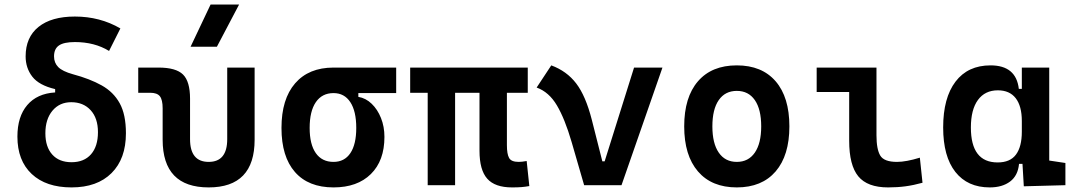

<svg xmlns="http://www.w3.org/2000/svg" viewBox="-20 -815 4728 845"><path d="M294.9 9.8Q182.6 9.8 119.6 -49.3Q56.6 -108.4 56.6 -213.9Q56.6 -301.8 99.9 -352.5Q143.1 -403.3 222.7 -408.2V-422.9Q151.9 -439.5 122.3 -477.5Q92.8 -515.6 92.8 -566.9Q92.8 -650.9 149.4 -696.5Q206.1 -742.2 309.6 -742.2Q419.9 -742.2 509.8 -689.9L460 -590.8Q396 -629.9 309.6 -629.9Q261.2 -629.9 239.5 -615Q217.8 -600.1 217.8 -566.9Q217.8 -538.6 236.3 -519.8Q254.9 -501 300.8 -488.3Q375.5 -468.3 427.5 -439.2Q479.5 -410.2 506.8 -360.6Q534.2 -311 534.2 -228.5Q534.2 -116.2 470.9 -53.2Q407.7 9.8 294.9 9.8ZM294.9 -101.1Q350.1 -101.1 380.6 -136Q411.1 -170.9 411.1 -233.4Q411.1 -294.9 378.9 -330.1Q346.7 -365.2 293.5 -365.2Q242.2 -365.2 210.9 -327.9Q179.7 -290.5 179.7 -228.5Q179.7 -168.5 210 -134.8Q240.2 -101.1 294.9 -101.1Z M898.4 9.8Q695.8 9.8 695.8 -200.2V-338.4Q695.8 -376 683.6 -391.4Q671.4 -406.7 641.1 -406.7H588.4V-517.6H677.7Q754.4 -517.6 785.4 -487.1Q816.4 -456.5 816.4 -380.9V-202.6Q816.4 -102.5 898.4 -102.5Q980 -102.5 980 -202.6V-517.6H1100.6V-200.2Q1100.6 9.8 898.4 9.8ZM818.8 -609.4 906.7 -794.9H1032.2L934.6 -609.4Z M1447.8 9.8Q1337.4 9.8 1278.1 -57.9Q1218.8 -125.5 1218.8 -252Q1218.8 -378.9 1278.8 -448.2Q1338.9 -517.6 1447.8 -517.6H1723.6V-405.3H1557.1V-388.7Q1589.8 -383.3 1615.7 -358.4Q1641.6 -333.5 1656.7 -295.7Q1671.9 -257.8 1671.9 -212.4Q1671.9 -107.9 1612.3 -49.1Q1552.7 9.8 1447.8 9.8ZM1447.8 -102.5Q1496.1 -102.5 1522 -141.1Q1547.9 -179.7 1547.9 -252Q1547.9 -325.7 1521.7 -365.5Q1495.6 -405.3 1447.8 -405.3Q1397.5 -405.3 1370.1 -365.5Q1342.8 -325.7 1342.8 -252Q1342.8 -179.7 1369.9 -141.1Q1397 -102.5 1447.8 -102.5Z M2233.4 9.8Q2158.2 9.8 2124.3 -28.6Q2090.3 -66.9 2090.3 -151.4V-406.7H1982.9V0H1862.3V-406.7H1785.2V-517.6H2302.7V-406.7H2210.9V-175.8Q2210.9 -137.2 2220.5 -119.9Q2230 -102.5 2262.7 -102.5Q2270.5 -102.5 2278.8 -103.5Q2287.1 -104.5 2297.9 -106.4L2309.6 3.9Q2290 7.3 2274.2 8.5Q2258.3 9.8 2233.4 9.8Z M2550.8 0 2495.6 -190.4Q2465.8 -292.5 2430.9 -351.3Q2396 -410.2 2341.8 -429.7L2406.2 -527.3Q2474.6 -502 2516.1 -447.5Q2557.6 -393.1 2584.5 -288.1L2630.9 -105H2641.1L2770.5 -517.6H2895.5L2715.3 0Z M3222.7 9.8Q3112.3 9.8 3051.8 -60.5Q2991.2 -130.9 2991.2 -258.8Q2991.2 -387.2 3051.8 -457.3Q3112.3 -527.3 3222.7 -527.3Q3333 -527.3 3393.6 -457.3Q3454.1 -387.2 3454.1 -258.8Q3454.1 -130.9 3393.6 -60.5Q3333 9.8 3222.7 9.8ZM3222.7 -102.5Q3273.9 -102.5 3302 -143.3Q3330.1 -184.1 3330.1 -258.8Q3330.1 -334 3302 -374.5Q3273.9 -415 3222.7 -415Q3171.4 -415 3143.3 -374.5Q3115.2 -334 3115.2 -258.8Q3115.2 -184.1 3143.3 -143.3Q3171.4 -102.5 3222.7 -102.5Z M3888.7 9.8Q3797.4 9.8 3757.3 -39.1Q3717.3 -87.9 3717.3 -195.3V-410.2H3574.2V-517.6H3837.4V-219.7Q3837.4 -158.2 3854 -130.4Q3870.6 -102.5 3927.7 -102.5Q3967.8 -102.5 4028.3 -121.1L4040 -10.7Q4001.5 0 3965.6 4.9Q3929.7 9.8 3888.7 9.8Z M4335.9 9.8Q4238.3 9.8 4184.6 -58.3Q4130.9 -126.5 4130.9 -253.9Q4130.9 -384.3 4185.3 -455.8Q4239.7 -527.3 4339.4 -527.3Q4452.1 -527.3 4463.9 -423.8H4477.1V-517.6H4597.7V-108.4L4668.9 -97.7V0L4485.8 4.9L4480 -93.8H4464.8Q4460 -42 4425.5 -16.1Q4391.1 9.8 4335.9 9.8ZM4477.1 -235.4V-282.2Q4477.1 -348.1 4450.2 -382.8Q4423.3 -417.5 4371.6 -417.5Q4314.9 -417.5 4283.9 -375Q4252.9 -332.5 4252.9 -253.9Q4252.9 -100.1 4370.6 -100.1Q4425.8 -100.1 4451.4 -134.8Q4477.1 -169.4 4477.1 -235.4Z"/></svg>

Font: Cascadia Mono PL SemiBold
Style: Regular
Weight: 600
Monospace: yes
Designer: Aaron Bell
Foundry: Saja Typeworks
Version: Version 2404.023; ttfautohint (v1.8.4)